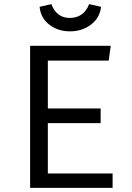

<svg xmlns="http://www.w3.org/2000/svg" viewBox="-20 -911 640 931"><path d="M212 -385H468V-314H212V-70H526V0H126V-689H517L507 -617H212ZM172 -878 229 -891Q254 -824 319 -824Q353 -824 377 -842Q401 -860 412 -891L470 -878Q464 -824 421 -791.5Q378 -759 319 -759Q261 -759 219 -791.5Q177 -824 172 -878Z"/></svg>

Font: Fira Mono
Style: Regular
Weight: 400
Designer: Carrois Corporate & Edenspiekermann AG
Foundry: Carrois Corporate GbR & Edenspiekermann AG
Version: Version 3.206